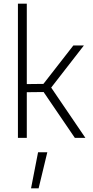

<svg xmlns="http://www.w3.org/2000/svg" viewBox="-20 -746 503 1039"><path d="M148 273 186 78H236L189 273ZM77 0V-726H125V-291L215 -292L377 -500H434L257 -272L442 0H385L216 -248L125 -247V0Z"/></svg>

Font: Cairo Play Light
Style: Regular
Weight: 300
Version: Version 3.119